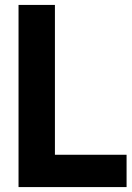

<svg xmlns="http://www.w3.org/2000/svg" viewBox="-20 -760 536 780"><path d="M55.3 0V-740H203.1V-131.3H494.2V0Z"/></svg>

Font: Encode Sans Condensed Thin
Style: Regular
Weight: 100
Width: 3
Designer: Multiple Designers
Foundry: Impallari Type
Version: Version 3.002